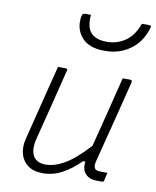

<svg xmlns="http://www.w3.org/2000/svg" viewBox="-90 -880 780 959"><g transform="rotate(10 300.0 -400.5)"><path d="M176 -526H215Q227 -526 223 -515Q201 -426 178.5 -336Q156 -246 133 -157Q118 -97 136 -66Q154 -35 199 -35Q244 -35 295 -64.5Q346 -94 414 -168Q437 -257 459.5 -347Q482 -437 504 -526H542Q554 -526 551 -513Q526 -411 499 -306Q472 -201 446 -99Q441 -80 442.5 -70.5Q444 -61 448 -56Q456 -48 476 -48H511Q509 -39 506 -27Q503 -15 501 -6Q500 0 492 0H463Q428 0 407.5 -22Q387 -44 393 -84H381Q338 -41 291.5 -15.5Q245 10 193 10Q145 10 116.5 -11.5Q88 -33 79 -67.5Q70 -102 79 -140L151 -428Q157 -451 163 -475Q169 -499 176 -526ZM394 -692Q446 -692 488 -721Q530 -750 551 -811H586Q596 -811 597.5 -807Q599 -803 594 -789Q571 -720 517 -683Q463 -646 397 -646H387Q311 -646 274.5 -688Q238 -730 246 -789Q248 -803 252 -807Q256 -811 266 -811H293Q287 -749 312.5 -720.5Q338 -692 394 -692Z"/></g></svg>

Font: Recursive Sn Lnr St Lt
Style: Italic
Weight: 300
Italic angle: -15°
Version: Version 1.079;hotconv 1.0.112;makeotfexe 2.5.65598; ttfautoh